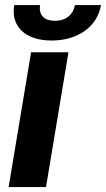

<svg xmlns="http://www.w3.org/2000/svg" viewBox="-20 -757 429 777"><path d="M14.9 0H166.2L257.1 -545.5H105.8ZM37.6 -736.5C23.1 -650.6 81.3 -593 189.3 -593C296.5 -593 374.3 -650.6 388.8 -736.5H283.4C277.3 -703.1 252.8 -672.9 202.4 -672.9C150.9 -672.9 136.7 -703.8 142 -736.5Z"/></svg>

Font: Margiela Sans
Style: Bold Italic
Weight: 700
Italic angle: -9.39999°
Designer: Stefan Endress, Andreas Faust
Version: Version 1.100;FEAKit 1.0